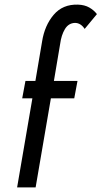

<svg xmlns="http://www.w3.org/2000/svg" viewBox="-20 -810 439 830"><path d="M90 -460H133L162 -631Q173 -700 212 -746Q251 -792 317 -790Q346 -789 366 -777.5Q386 -766 399 -749L346 -685Q329 -711 304 -711Q276 -710 260.5 -684Q245 -658 240 -620L213 -460H315L301 -385H200L134 0H54L120 -385H76Z"/></svg>

Font: Von Book
Style: Italic
Weight: 400
Version: Version 4.000; ttfautohint (v1.8.4.7-5d5b)